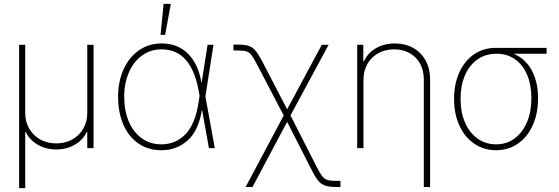

<svg xmlns="http://www.w3.org/2000/svg" viewBox="-20 -760 2866 985"><path d="M78.1 -530.3H109.4V-180.7Q109.4 -135.3 129.9 -99.9Q150.4 -64.5 186.5 -44.4Q222.7 -24.4 268.6 -24.4Q314.5 -24.4 350.6 -44.4Q386.7 -64.5 407.2 -100.1Q427.7 -135.7 427.7 -180.7V-530.3H460V0H427.7V-83H424.8Q405.8 -42 363.8 -17.6Q321.8 6.8 268.6 6.8Q215.8 6.8 173.6 -17.6Q131.3 -42 112.3 -83H109.4V205.1H78.1Z M585.9 -263.7Q585.9 -342.8 614.3 -405Q642.6 -467.3 693.4 -502.2Q744.1 -537.1 808.6 -537.1Q891.6 -537.1 944.6 -484.4Q997.6 -431.6 1013.7 -335H1014.2L1044.9 -530.3H1075.2L1033.7 -265.1L1082 0H1051.8L1017.1 -194.3H1015.6Q997.1 -86.4 940.9 -37.8Q884.8 10.7 807.6 10.7Q740.7 10.7 690.4 -23.7Q640.1 -58.1 613 -120.4Q585.9 -182.6 585.9 -263.7ZM807.6 -19.5Q881.8 -19.5 932.1 -72Q982.4 -124.5 999 -237.3L1003.9 -268.1L1000 -290Q981.9 -395.5 934.6 -451.2Q887.2 -506.8 808.6 -506.8Q752.9 -506.8 709.5 -475.8Q666 -444.8 641.6 -389.4Q617.2 -334 617.2 -263.7Q617.2 -191.9 640.9 -136.5Q664.6 -81.1 707.8 -50.3Q751 -19.5 807.6 -19.5ZM819.3 -740.2H856.4L827.1 -581.1H803.7Z M1435.5 -167.5 1297.9 -430.7Q1280.8 -463.9 1269.5 -478Q1258.3 -492.2 1243.4 -496.6Q1228.5 -501 1198.2 -501H1177.7V-531.2H1198.2Q1234.9 -531.2 1254.9 -524.9Q1274.9 -518.6 1290 -501Q1305.2 -483.4 1325.2 -445.3L1453.1 -199.2L1630.9 -530.3H1666L1470.2 -168L1606.4 99.6Q1623 132.3 1634.8 146Q1646.5 159.7 1661.6 163.8Q1676.8 168 1707 168H1726.6V199.2H1707Q1670.4 199.2 1650.1 192.9Q1629.9 186.5 1614.5 169.2Q1599.1 151.9 1580.1 114.3L1453.1 -134.8L1275.4 199.2H1240.2Z M1844.7 0H1812.5V-530.3H1843.8V-446.3H1847.7Q1866.2 -487.8 1908.4 -512.5Q1950.7 -537.1 2005.9 -537.1Q2058.6 -537.1 2099.6 -514.2Q2140.6 -491.2 2163.6 -449.5Q2186.5 -407.7 2186.5 -353.5V199.2H2154.3V-352.5Q2154.3 -397.9 2135.3 -433.1Q2116.2 -468.3 2081.5 -487.5Q2046.9 -506.8 2002 -506.8Q1956.5 -506.8 1920.7 -487.1Q1884.8 -467.3 1864.7 -431.9Q1844.7 -396.5 1844.7 -350.6Z M2524.4 -514.6H2784.2V-484.4H2614.7Q2675.8 -459 2708 -399.2Q2740.2 -339.4 2740.2 -257.8V-253.9Q2740.2 -177.7 2713.1 -117.4Q2686 -57.1 2637.2 -23.2Q2588.4 10.7 2525.4 10.7Q2462.4 10.7 2413.3 -22.7Q2364.3 -56.2 2336.9 -115.7Q2309.6 -175.3 2309.6 -251V-253.9Q2309.6 -329.1 2336.2 -388.2Q2362.8 -447.3 2411.4 -481Q2460 -514.6 2524.4 -514.6ZM2525.4 -19.5Q2579.1 -19.5 2620.1 -49.8Q2661.1 -80.1 2683.6 -133.5Q2706.1 -187 2706.1 -254.9V-258.8Q2706.1 -323.7 2684.8 -375Q2663.6 -426.3 2623 -455.3Q2582.5 -484.4 2527.3 -484.4Q2470.7 -484.4 2429 -454.8Q2387.2 -425.3 2365 -372.8Q2342.8 -320.3 2342.8 -253.9V-251Q2342.8 -184.6 2365.5 -131.8Q2388.2 -79.1 2429.7 -49.3Q2471.2 -19.5 2525.4 -19.5Z"/></svg>

Font: Pretendard Std Thin
Style: Regular
Weight: 100
Designer: Base glyphs from Inter by Rasmus Andersson; Hangeul glyphs from Noto Sans CJK(Source Han Sans) by Jang Soo-young and Kan
Foundry: Kil Hyung-jin
Version: Version 1.309